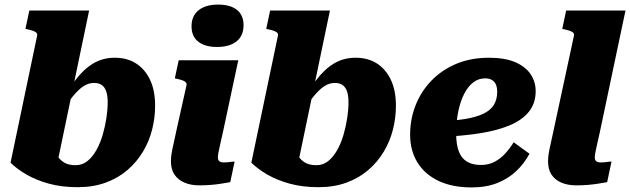

<svg xmlns="http://www.w3.org/2000/svg" viewBox="-20 -804 2750 838"><path d="M310 -83Q339 -83 361.5 -101Q384 -119 401 -149.5Q418 -180 428.5 -216.5Q439 -253 444.5 -289.5Q450 -326 450 -357Q450 -387 443.5 -405.5Q437 -424 424 -433Q411 -442 391 -442Q366 -442 344 -427.5Q322 -413 297.5 -383Q273 -353 241 -307L235 -338Q272 -405 308 -453Q344 -501 386 -526.5Q428 -552 481 -552Q535 -552 574 -527Q613 -502 635 -455.5Q657 -409 657 -343Q657 -290 644 -238.5Q631 -187 604 -142Q577 -97 536.5 -62Q496 -27 441.5 -7Q387 13 319 13Q249 13 193 -2.5Q137 -18 95 -42.5Q53 -67 26 -94L142 -648Q144 -656 139 -661Q134 -666 124 -669.5Q114 -673 100 -676L91 -678L108 -758H369L226 -72Q215 -82 208 -94Q201 -106 199 -118.5Q197 -131 200 -143.5Q203 -156 211 -169Q218 -144 230 -124.5Q242 -105 261 -94Q280 -83 310 -83Z M726 -100Q726 -114 728.5 -131.5Q731 -149 737 -174.5Q743 -200 751 -239L794 -432Q796 -439 791 -444.5Q786 -450 776 -453.5Q766 -457 752 -460L743 -462L760 -541H1020L953 -227Q946 -196 941 -174Q936 -152 933.5 -138.5Q931 -125 931 -118Q931 -105 937.5 -100Q944 -95 958 -95Q967 -95 975.5 -96Q984 -97 991 -98Q998 -99 1004 -99L985 -9Q968 -6 946.5 -2.5Q925 1 900.5 3Q876 5 850 5Q813 5 785 -7Q757 -19 741.5 -42Q726 -65 726 -100ZM816 -689Q816 -735 847 -759.5Q878 -784 932 -784Q985 -784 1014 -761Q1043 -738 1043 -694Q1043 -648 1012.5 -623.5Q982 -599 927 -599Q875 -599 845.5 -622Q816 -645 816 -689Z M1361 -83Q1390 -83 1412.5 -101Q1435 -119 1452 -149.5Q1469 -180 1479.5 -216.5Q1490 -253 1495.5 -289.5Q1501 -326 1501 -357Q1501 -387 1494.5 -405.5Q1488 -424 1475 -433Q1462 -442 1442 -442Q1417 -442 1395 -427.5Q1373 -413 1348.5 -383Q1324 -353 1292 -307L1286 -338Q1323 -405 1359 -453Q1395 -501 1437 -526.5Q1479 -552 1532 -552Q1586 -552 1625 -527Q1664 -502 1686 -455.5Q1708 -409 1708 -343Q1708 -290 1695 -238.5Q1682 -187 1655 -142Q1628 -97 1587.5 -62Q1547 -27 1492.5 -7Q1438 13 1370 13Q1300 13 1244 -2.5Q1188 -18 1146 -42.5Q1104 -67 1077 -94L1193 -648Q1195 -656 1190 -661Q1185 -666 1175 -669.5Q1165 -673 1151 -676L1142 -678L1159 -758H1420L1277 -72Q1266 -82 1259 -94Q1252 -106 1250 -118.5Q1248 -131 1251 -143.5Q1254 -156 1262 -169Q1269 -144 1281 -124.5Q1293 -105 1312 -94Q1331 -83 1361 -83Z M2038 14Q1954 14 1894 -14.5Q1834 -43 1802 -95Q1770 -147 1770 -216Q1770 -283 1793.5 -343.5Q1817 -404 1862 -451Q1907 -498 1970.5 -525Q2034 -552 2114 -552Q2184 -552 2229 -532.5Q2274 -513 2296 -480Q2318 -447 2318 -406Q2318 -355 2290 -318.5Q2262 -282 2208 -258.5Q2154 -235 2076 -222.5Q1998 -210 1896 -206L1900 -275Q1965 -277 2012 -285Q2059 -293 2089.5 -307.5Q2120 -322 2135 -345.5Q2150 -369 2150 -403Q2150 -422 2144.5 -435Q2139 -448 2127 -455Q2115 -462 2097 -462Q2068 -462 2045 -444Q2022 -426 2005.5 -393.5Q1989 -361 1980 -317Q1971 -273 1971 -221Q1971 -172 1983 -142Q1995 -112 2019 -98Q2043 -84 2079 -84Q2113 -84 2139 -98Q2165 -112 2185.5 -134.5Q2206 -157 2222 -183L2291 -133Q2268 -90 2233 -57Q2198 -24 2150 -5Q2102 14 2038 14Z M2485 -648Q2487 -656 2482 -661Q2477 -666 2467 -669.5Q2457 -673 2443 -676L2434 -678L2451 -758H2710L2598 -227Q2591 -196 2586 -174Q2581 -152 2578.5 -138.5Q2576 -125 2576 -118Q2576 -105 2582.5 -100Q2589 -95 2603 -95Q2612 -95 2620.5 -96Q2629 -97 2636 -98Q2643 -99 2649 -99L2630 -9Q2613 -6 2591.5 -2.5Q2570 1 2546 3Q2522 5 2495 5Q2458 5 2430 -7Q2402 -19 2387 -42Q2372 -65 2372 -100Q2372 -114 2374.5 -131.5Q2377 -149 2383 -174.5Q2389 -200 2397 -239Z"/></svg>

Font: Roboto Serif ExtraBold
Style: Italic
Weight: 800
Italic angle: -10°
Version: Version 1.007